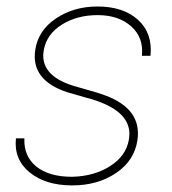

<svg xmlns="http://www.w3.org/2000/svg" viewBox="-20 -558 527 588"><path d="M374.5 -129.4Q392.1 -221.2 240.7 -259.8L186.5 -275.4Q74.2 -312 87.9 -404.8Q96.7 -464.8 151.4 -501.5Q206.1 -538.1 278.3 -538.1Q357.9 -538.1 402.8 -497.1Q447.8 -456.1 440.9 -387.2H414.6Q420.4 -442.9 381.8 -477.3Q343.3 -511.7 278.8 -511.7Q216.3 -511.7 169.9 -482.9Q123.5 -454.1 114.3 -405.8Q99.6 -328.1 204.1 -295.4L276.9 -274.4L301.3 -266.1Q415 -224.6 400.9 -128.9Q391.6 -65.9 335.4 -28.1Q279.3 9.8 201.2 9.8Q119.6 9.8 70.8 -30Q22 -69.8 28.8 -134.3H54.7Q52.2 -79.6 91.1 -48.1Q129.9 -16.6 200.7 -16.6Q268.1 -18.1 316.9 -49.1Q365.7 -80.1 374.5 -129.4Z"/></svg>

Font: Roboto Thin
Style: Italic
Weight: 250
Italic angle: -12°
Designer: Google
Version: Version 2.134; 2016